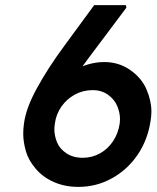

<svg xmlns="http://www.w3.org/2000/svg" viewBox="-20 -732 613 752"><path d="M287 0Q234 0 191 -19Q148 -38 119.5 -71.5Q91 -105 81 -141Q71 -177 71 -208Q71 -228 74 -249Q78 -279 90.5 -313Q103 -347 124 -385.5Q145 -424 172 -466Q199 -508 233 -554L349 -712H473L475 -702L328 -506Q315 -489 303 -472Q314 -477 326 -480Q357 -489 388 -489Q446 -489 490.5 -457.5Q535 -426 554 -381.5Q573 -337 573 -295Q573 -278 570 -260Q559 -185 519.5 -126.5Q480 -68 419 -34Q358 0 287 0ZM304 -114Q340 -114 371 -131Q402 -148 422.5 -178.5Q443 -209 449 -249Q450 -258 450 -266Q450 -290 439.5 -316Q429 -342 403.5 -360.5Q378 -379 343 -379Q305 -379 273 -361.5Q241 -344 220.5 -314.5Q200 -285 195 -249Q193 -236 193 -225Q193 -201 203 -175.5Q213 -150 239.5 -132Q266 -114 304 -114Z"/></svg>

Font: Lexend Med
Style: Italic
Weight: 500
Italic angle: -8.13011°
Designer: Bonnie Shaver-Troup, Thomas Jockin
Foundry: Lexend
Version: Version 1.007